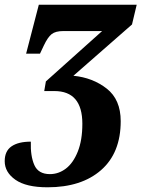

<svg xmlns="http://www.w3.org/2000/svg" viewBox="-51 -556 601 816"><path d="M-31 129Q-31 86 -2 66Q27 46 80 46Q78 107 95 145.5Q112 184 161 184Q198 184 229 160.5Q260 137 279.5 88.5Q299 40 299 -30Q299 -169 180 -169H137L144 -210L383 -424H218Q185 -424 168.5 -411Q152 -398 135 -362L119 -328H60L114 -536H530L510 -452L261 -234Q343 -226 402.5 -179.5Q462 -133 462 -41Q462 94 378.5 167Q295 240 151 240Q60 240 14.5 208Q-31 176 -31 129Z"/></svg>

Font: Noto Serif NarrowExtraBold
Style: Italic
Weight: 800
Width: 4
Italic angle: -12°
Designer: Monotype Design Team
Foundry: Monotype Imaging Inc.
Version: Version 1.001